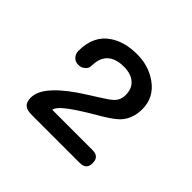

<svg xmlns="http://www.w3.org/2000/svg" viewBox="-96 -779 568 568"><g transform="rotate(45 187.5 -495.0)"><path d="M186.5 -668.9Q135.7 -668.9 101.6 -646.5Q56.6 -617.2 56.6 -553.7Q56.6 -540 65.4 -531.2Q73.2 -523.4 85.9 -523.4Q97.7 -523.4 105.5 -530.3Q115.2 -537.1 115.2 -548.8Q115.2 -575.2 127 -591.8Q144.5 -615.2 184.6 -615.2Q216.8 -615.2 233.4 -598.6Q248 -585 248 -558.6Q248 -539.1 234.4 -525.4Q225.6 -516.6 197.3 -499L168 -480.5Q113.3 -446.3 85.9 -417Q54.7 -384.8 54.7 -355.5Q54.7 -335.9 65.4 -328.1Q73.2 -321.3 93.8 -321.3H293.9Q322.3 -321.3 321.3 -348.6Q321.3 -375 293.9 -375H125Q127 -385.7 142.6 -399.4Q160.2 -415 201.2 -440.4L225.6 -455.1Q270.5 -480.5 287.1 -497.1Q312.5 -523.4 312.5 -564.5Q312.5 -614.3 270.5 -643.6Q234.4 -668.9 186.5 -668.9Z"/></g></svg>

Font: Gulim
Style: Regular
Weight: 400
Version: Version 2.21